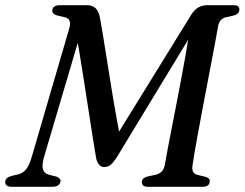

<svg xmlns="http://www.w3.org/2000/svg" viewBox="-26 -720 943 740"><path d="M438.6 -182 399.7 -159 710.8 -662.8Q724.2 -684.2 739.9 -692.1Q755.7 -700 770.9 -700H873.2Q887.1 -700 892.1 -695.3Q897.1 -690.7 896.5 -682.2Q895.9 -672.7 889.4 -667.4Q882.8 -662.2 873.4 -659.8L844.4 -653.4Q832.8 -650.8 825.1 -642.4Q817.4 -634 814.5 -618.6Q810.5 -594.7 803.7 -558.8Q796.9 -523 788.7 -479.7Q780.5 -436.5 771.6 -389.8Q762.6 -343.1 754 -297.3Q745.3 -251.4 737.8 -209.9Q730.2 -168.4 724.5 -135.9Q718.8 -103.3 716.2 -83.7Q713.5 -68.4 717.6 -59.1Q721.7 -49.7 733.8 -46.3L766 -38.5Q774.5 -35.9 778.9 -31.8Q783.3 -27.6 782.4 -20.2Q781.8 -10.4 774.6 -5.2Q767.4 0 753.9 0H544.8Q531 0 525.7 -5.3Q520.3 -10.6 520.6 -19.2Q521.5 -28.1 527.8 -32.7Q534 -37.3 541.9 -39.6L574.3 -46.6Q587.8 -49.9 596.9 -58.7Q605.9 -67.4 609.4 -85.4Q614.4 -114.6 621.6 -152.6Q628.8 -190.5 637.4 -234.4Q646 -278.2 655.1 -325Q664.2 -371.9 673.1 -419.1Q682.1 -466.4 689.9 -511.2Q697.7 -556.1 703.6 -595.6L718.5 -598.8L421.3 -109.2Q408.2 -90.6 398.5 -83.4Q388.8 -76.2 374.8 -76.2Q363.7 -76.2 355.9 -85.3Q348.2 -94.5 344.7 -109.7Q338.5 -146.3 332.1 -186.2Q325.8 -226.1 319.4 -267.7Q313 -309.4 306.4 -351.9Q299.9 -394.4 293.2 -436.5Q286.6 -478.6 279.8 -519.1Q273.1 -559.7 266.2 -597.2L287.3 -601L141.9 -108.6Q135 -80.9 140 -66.4Q144.9 -51.9 162 -46.8L191.4 -39.4Q208.5 -32.9 207.3 -21.1Q206.1 -11.3 197.9 -5.7Q189.6 0 174.8 0H19.8Q5.2 0 -0.6 -5.5Q-6.5 -11 -5.9 -19.6Q-5.3 -28.7 1.2 -33.9Q7.7 -39.1 18.7 -42L42.9 -47.7Q56.4 -51.2 66.3 -59Q76.3 -66.7 84.6 -83.7Q92.9 -100.6 100.9 -130.8L240.5 -609Q246.4 -627.8 242.5 -638.6Q238.7 -649.5 226 -652.8L191.7 -661.2Q183.2 -664.3 179 -668.7Q174.9 -673.2 175.8 -680.6Q176.4 -690 184 -695Q191.6 -700 204.1 -700H309.5Q329.3 -700 341.9 -688.8Q354.4 -677.7 359.4 -651.2Q365.5 -616.9 371.6 -579.6Q377.7 -542.4 383.9 -503.4Q390.1 -464.4 396.5 -424.1Q402.9 -383.7 409.7 -343.1Q416.5 -302.4 423.8 -261.9Q431.1 -221.4 438.6 -182Z"/></svg>

Font: Fraunces Wonky
Style: Italic
Weight: 900
Italic angle: -16°
Version: Version 1.000;[b76b70a41]